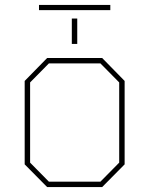

<svg xmlns="http://www.w3.org/2000/svg" viewBox="-20 -758 605 778"><path d="M138 -717V-738H427V-717ZM271 -580V-683H293V-580ZM171 0 80 -92V-430L171 -523H394L485 -430V-92L394 0ZM178 -22H387L463 -99V-424L387 -501H178L102 -424V-99Z"/></svg>

Font: Tomorrow Thin
Style: Regular
Weight: 250
Designer: Tony de Marco, Monica Rizzolli
Foundry: Just in Type
Version: Version 2.002